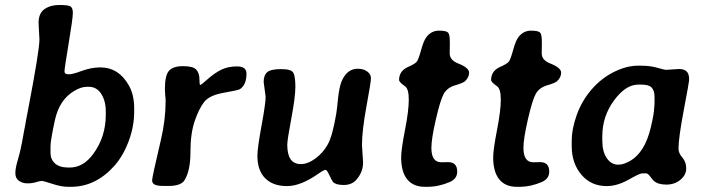

<svg xmlns="http://www.w3.org/2000/svg" viewBox="-20 -739 2795 763"><path d="M180.7 -157.2V-131.3Q180.7 -106 198.5 -89.6Q216.3 -73.2 252.9 -73.2H257.3Q311 -73.2 350.6 -127.4Q400.4 -195.3 400.4 -282.7V-295.9Q400.4 -337.9 382.3 -366Q364.3 -394 333.5 -394H324.7Q301.8 -394 274.4 -377.4Q215.8 -342.3 198.2 -261.7Q180.7 -181.2 180.7 -157.2ZM252 -443.8Q252.4 -443.8 253.4 -443.8Q269 -443.8 301.8 -456.1Q342.8 -471.2 377 -471.2H377.9Q451.7 -471.2 492.2 -399.4Q513.2 -362.3 513.2 -309.1Q513.2 -308.1 513.2 -306.6V-294.9Q513.2 -235.8 491.2 -177.5Q469.2 -119.1 434.6 -80.1Q359.9 3.4 262.2 3.4H250.5Q223.6 3.4 188.2 -8.3Q152.8 -20 145.8 -20Q138.7 -20 123.5 -15.1Q108.4 -10.3 89.1 -10.3Q69.8 -10.3 55.4 -20.3Q41 -30.3 41 -50.8Q41 -71.3 50.5 -102.5Q60.1 -133.8 67.4 -172.9L75.7 -218.8L80.1 -241.2L84 -263.7L88.4 -286.1Q89.4 -290.5 92.8 -309.6Q136.7 -539.1 136.7 -581.5L133.3 -647.9Q133.3 -686.5 157 -702.9Q180.7 -719.2 215.6 -719.2Q250.5 -719.2 260 -713.6Q269.5 -708 269.5 -687.3Q269.5 -666.5 252.9 -566.9Q236.3 -467.3 236.3 -455.6Q236.3 -443.8 252 -443.8Z M649.4 0H632.8Q605 0 594.7 -5.4Q584.5 -10.7 584.5 -22.7Q584.5 -34.7 619.6 -184.1Q638.2 -263.2 638.2 -337.9L637.7 -351.1L636.7 -357.4L635.3 -385.3Q635.3 -439 651.4 -457.5Q667.5 -476.1 707.5 -476.1Q747.6 -476.1 760 -462.2Q772.5 -448.2 772.5 -424.8Q772.5 -401.4 775.9 -401.4Q779.3 -401.4 805.9 -425Q832.5 -448.7 859.1 -461.9Q885.7 -475.1 922.6 -475.1Q959.5 -475.1 959.5 -446.3Q959.5 -401.9 933.6 -384.8Q926.8 -380.4 869.4 -370.4Q812 -360.4 791.3 -333.7Q770.5 -307.1 753.7 -257.8Q736.8 -208.5 736.8 -134.8Q736.8 -61 713.4 -22.9Q699.2 0 649.4 0Z M1121.6 -163.6Q1121.6 -86.9 1175.3 -86.9Q1203.1 -86.9 1233.4 -109.1Q1263.7 -131.3 1282.5 -165Q1301.3 -198.7 1315.9 -285.2Q1318.4 -298.3 1323 -344.5Q1327.6 -390.6 1337.4 -415.5Q1358.4 -465.8 1401.9 -465.8Q1424.8 -465.8 1439.5 -454.8Q1454.1 -443.8 1454.1 -428.2Q1454.1 -412.6 1436.3 -316.4Q1418.5 -220.2 1418.5 -161.6L1422.9 -93.8Q1422.9 -53.2 1394 -22.5Q1376.5 -3.9 1345.5 -3.9Q1314.5 -3.9 1303.2 -16.1Q1299.8 -20 1289.3 -42Q1278.8 -64 1274.4 -64Q1266.6 -64 1246.1 -49.3Q1175.8 0.5 1120.4 0.5Q1064.9 0.5 1033.9 -30.5Q1002.9 -61.5 1002.9 -120.1Q1002.9 -150.9 1019.3 -239.3Q1035.6 -327.6 1035.6 -354.5L1027.8 -413.1Q1027.8 -440.4 1042.2 -452.4Q1056.6 -464.4 1097.7 -464.4Q1138.7 -464.4 1146.2 -449Q1153.8 -433.6 1153.8 -393.6Q1153.8 -353.5 1137.7 -268.3Q1121.6 -183.1 1121.6 -163.6Z M1694.3 -151.4Q1694.3 -94.2 1733.4 -94.2Q1733.9 -94.2 1734.9 -94.2Q1753.4 -94.7 1760.7 -94.7Q1796.9 -94.7 1796.9 -57.1Q1796.9 -28.3 1767.1 -15.6Q1723.1 3.4 1677.7 3.4H1668Q1622.6 3.4 1598.4 -26.1Q1574.2 -55.7 1574.2 -113.8Q1574.2 -144.5 1589.4 -222.2Q1604.5 -299.8 1604.5 -342.8Q1604.5 -385.7 1589.8 -396Q1565.9 -412.6 1565.9 -421.4Q1565.9 -458 1604 -474.1Q1629.9 -485.4 1636.7 -494.6Q1643.6 -503.9 1653.8 -541.5Q1664.1 -579.1 1675.8 -593.3Q1695.3 -617.2 1724.4 -617.2Q1753.4 -617.2 1760.7 -609.4Q1767.6 -602.1 1767.6 -572.3Q1767.6 -570.3 1767.6 -568.4Q1767.1 -535.2 1767.1 -526.9Q1767.1 -500 1800.8 -486.8Q1844.2 -469.7 1844.2 -450.4Q1844.2 -431.2 1827.1 -415.5Q1819.8 -409.2 1788.6 -399.9Q1757.3 -390.6 1743.7 -366.5Q1730 -342.3 1712.2 -264.9Q1694.3 -187.5 1694.3 -151.4Z M2060.1 -151.4Q2060.1 -94.2 2099.1 -94.2Q2099.6 -94.2 2100.6 -94.2Q2119.1 -94.7 2126.5 -94.7Q2162.6 -94.7 2162.6 -57.1Q2162.6 -28.3 2132.8 -15.6Q2088.9 3.4 2043.5 3.4H2033.7Q1988.3 3.4 1964.1 -26.1Q1939.9 -55.7 1939.9 -113.8Q1939.9 -144.5 1955.1 -222.2Q1970.2 -299.8 1970.2 -342.8Q1970.2 -385.7 1955.6 -396Q1931.6 -412.6 1931.6 -421.4Q1931.6 -458 1969.7 -474.1Q1995.6 -485.4 2002.4 -494.6Q2009.3 -503.9 2019.5 -541.5Q2029.8 -579.1 2041.5 -593.3Q2061 -617.2 2090.1 -617.2Q2119.1 -617.2 2126.5 -609.4Q2133.3 -602.1 2133.3 -572.3Q2133.3 -570.3 2133.3 -568.4Q2132.8 -535.2 2132.8 -526.9Q2132.8 -500 2166.5 -486.8Q2210 -469.7 2210 -450.4Q2210 -431.2 2192.9 -415.5Q2185.5 -409.2 2154.3 -399.9Q2123 -390.6 2109.4 -366.5Q2095.7 -342.3 2077.9 -264.9Q2060.1 -187.5 2060.1 -151.4Z M2373.5 -197.8V-180.2Q2373.5 -136.2 2391.4 -110.4Q2409.2 -84.5 2437.5 -84.5L2441.4 -85Q2458.5 -85 2485.4 -100.3Q2512.2 -115.7 2533.2 -148.4Q2554.2 -181.2 2566.9 -235.4Q2579.6 -289.6 2579.6 -310.5L2580.6 -319.3L2581.1 -332V-353Q2581.1 -378.4 2570.1 -390.6Q2559.1 -402.8 2529.3 -402.8H2516.1Q2466.3 -402.8 2419.9 -339.6Q2373.5 -276.4 2373.5 -197.8ZM2252 -158.2V-177.7Q2252 -227.1 2272.2 -283Q2292.5 -338.9 2330.8 -383.3Q2369.1 -427.7 2419.4 -452.9Q2469.7 -478 2516.1 -478H2524.9Q2564 -478 2592.5 -469.7Q2621.1 -461.4 2626.5 -461.4L2671.9 -464.4L2678.7 -464.8Q2718.3 -464.8 2718.3 -426.8V-418.5Q2718.3 -412.6 2697.3 -301.5Q2676.3 -190.4 2676.3 -148.4Q2676.3 -130.4 2691.7 -112.8Q2707 -95.2 2707 -69.6Q2707 -43.9 2684.1 -24.7Q2661.1 -5.4 2627.9 -5.4Q2594.7 -5.4 2578.1 -20.5Q2572.8 -25.4 2563.5 -38.1Q2554.2 -50.8 2546.4 -50.3Q2538.6 -49.8 2530.3 -49.8Q2522 -49.8 2477.3 -24.7Q2432.6 0.5 2390.6 0.5Q2329.1 0.5 2290.5 -44.7Q2252 -89.8 2252 -158.2Z"/></svg>

Font: Averia Libre
Style: Bold Italic
Weight: 700
Italic angle: -6.90001°
Version: Version 1.002